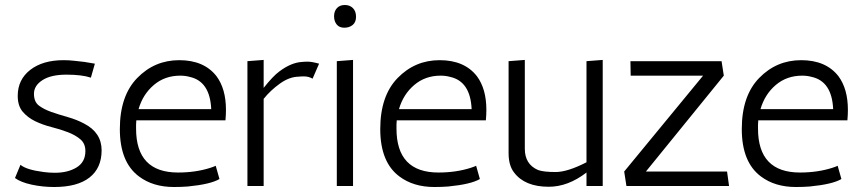

<svg xmlns="http://www.w3.org/2000/svg" viewBox="-20 -745 3452 769"><path d="M344 -434Q308 -446 246 -446Q184 -446 150 -424Q116 -402 116 -369.5Q116 -337 136 -322Q156 -307 186 -296.5Q216 -286 251.5 -276Q287 -266 317 -250Q387 -214 387 -143Q387 -72 338.5 -34Q290 4 197 4Q150 4 106.5 -5.5Q63 -15 40 -32L62 -85Q85 -65 155 -56Q177 -53 200 -53Q252 -53 287 -74.5Q322 -96 322 -140Q322 -170 302 -187Q282 -204 252 -215.5Q222 -227 186.5 -236Q151 -245 121 -259.5Q91 -274 71 -297.5Q51 -321 51 -361Q51 -426 101 -465Q151 -504 235 -504Q256 -504 278 -501.5Q300 -499 318 -497L360 -490Z M525 -230Q525 -54 693 -54Q764 -54 823 -73Q838 -78 844 -81L859 -28Q824 -7 732 2Q706 4 677 4Q593 4 537 -38Q460 -95 460 -228Q460 -361 529.5 -432.5Q599 -504 698 -504Q797 -504 847 -440Q885 -389 885 -305Q885 -285 883 -263H526Q525 -255 525 -246ZM702 -442Q640 -442 596 -404.5Q552 -367 535 -308H826Q821 -419 740 -437Q722 -442 702 -442Z M1232 -430Q1216 -439 1198 -439Q1180 -439 1178 -438Q1140 -438 1101.5 -410.5Q1063 -383 1036 -349V0H971V-500L1036 -505V-393Q1073 -440 1099 -459Q1147 -495 1191 -497Q1197 -498 1213 -498Q1229 -498 1258 -490Z M1394 -505V0H1329V-500ZM1359 -634Q1339 -634 1328.5 -647Q1318 -660 1318 -680Q1318 -700 1329.5 -712.5Q1341 -725 1361 -725Q1381 -725 1393.5 -712.5Q1406 -700 1406 -678Q1406 -656 1392.5 -645Q1379 -634 1359 -634Z M1568 -230Q1568 -54 1736 -54Q1807 -54 1866 -73Q1881 -78 1887 -81L1902 -28Q1867 -7 1775 2Q1749 4 1720 4Q1636 4 1580 -38Q1503 -95 1503 -228Q1503 -361 1572.5 -432.5Q1642 -504 1741 -504Q1840 -504 1890 -440Q1928 -389 1928 -305Q1928 -285 1926 -263H1569Q1568 -255 1568 -246ZM1745 -442Q1683 -442 1639 -404.5Q1595 -367 1578 -308H1869Q1864 -419 1783 -437Q1765 -442 1745 -442Z M2135 -64Q2157 -56 2205 -56Q2253 -56 2329 -95V-500L2394 -505V0H2329V-54Q2255 3 2178 3Q2082 3 2039 -54Q2017 -82 2017 -132V-500L2082 -505V-149Q2082 -87 2135 -64Z M2505 -500H2870L2879 -442L2567 -58H2892L2900 0H2489L2480 -58L2796 -442H2506Z M3016 -230Q3016 -54 3184 -54Q3255 -54 3314 -73Q3329 -78 3335 -81L3350 -28Q3315 -7 3223 2Q3197 4 3168 4Q3084 4 3028 -38Q2951 -95 2951 -228Q2951 -361 3020.5 -432.5Q3090 -504 3189 -504Q3288 -504 3338 -440Q3376 -389 3376 -305Q3376 -285 3374 -263H3017Q3016 -255 3016 -246ZM3193 -442Q3131 -442 3087 -404.5Q3043 -367 3026 -308H3317Q3312 -419 3231 -437Q3213 -442 3193 -442Z"/></svg>

Font: Antic
Style: Regular
Weight: 400
Version: Version 1.0002